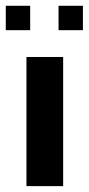

<svg xmlns="http://www.w3.org/2000/svg" viewBox="-30 -634 303 654"><path d="M0 0ZM60.1 0ZM60.1 -439.9H185.1V0H60.1ZM-10.3 -531.2ZM252.4 -531.2ZM-10.3 -614.3H72.8V-531.2H-10.3ZM169.4 -614.3H252.4V-531.2H169.4Z"/></svg>

Font: Pfennig
Style: Bold
Weight: 700
Version: Version 20120410 ; ttfautohint (v0.8)